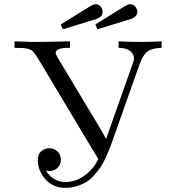

<svg xmlns="http://www.w3.org/2000/svg" viewBox="-20 -882 845 924"><path d="M49.8 -651.9V-683.1L131.8 -680.2H172.9L316.9 -683.1V-651.9H312Q248 -651.9 248 -627.9Q248 -619.1 263.2 -595.2L461.9 -264.2Q465.8 -257.3 490.2 -214.8H491.2L620.1 -580.1Q625 -592.3 625 -602.1Q625 -620.1 607.4 -635.5Q589.8 -650.9 550.8 -651.9V-683.1Q606 -680.2 662.1 -680.2Q710 -680.2 757.8 -683.1V-651.9Q729 -650.9 709 -644Q689 -637.2 677 -621.6Q665 -606 661.1 -596.4Q657.2 -586.9 648.9 -564.9L526.9 -220.2Q517.1 -191.4 511 -175.8Q504.9 -160.2 491.9 -130.6Q479 -101.1 467.5 -83.5Q456.1 -65.9 437.5 -43.5Q418.9 -21 399.4 -8.5Q379.9 3.9 352.5 12.9Q325.2 22 294.9 22Q234.9 22 198.5 -19.5Q162.1 -61 162.1 -110.8Q162.1 -141.6 180.2 -155.3Q198.2 -168.9 217.8 -168.9Q239.7 -168.9 256.3 -153.6Q272.9 -138.2 272.9 -113.8Q272.9 -90.8 257.6 -75Q242.2 -59.1 216.8 -59.1Q207 -59.1 201.2 -60.1Q236.3 -5.9 294.9 -5.9Q318.8 -5.9 345 -14.4Q371.1 -22.9 402.6 -49.6Q434.1 -76.2 453.1 -117.2Q444.3 -131.3 420.9 -169.9L165 -597.2Q147 -626 137.9 -635Q128.9 -644 111.6 -647.9Q94.2 -651.9 50.8 -651.9ZM272 -764.2Q294.9 -778.3 331.1 -800.8Q402.8 -845.7 417 -853.8Q431.2 -861.8 440.9 -861.8Q455.1 -861.8 464.6 -849.9Q474.1 -837.9 474.1 -825.2Q474.1 -817.4 470.5 -810.3Q466.8 -803.2 460.4 -799.1Q454.1 -794.9 449 -792.5Q443.8 -790 438 -788.1L432.1 -787.1Q290 -743.2 283.2 -741.2ZM439 -764.2Q588.9 -858.4 597.2 -860.8Q601.1 -861.8 606.9 -861.8Q621.1 -861.8 631.1 -849.9Q641.1 -837.9 641.1 -825.2Q641.1 -817.4 637 -810.3Q632.8 -803.2 627 -799.1Q621.1 -794.9 615.5 -792.5Q609.9 -790 604 -788.1L598.1 -787.1Q456.1 -743.2 449.2 -741.2Z"/></svg>

Font: CMU Serif Upright Italic
Style: UprightItalic
Weight: 500
Version: Version 0.7.0